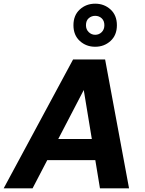

<svg xmlns="http://www.w3.org/2000/svg" viewBox="-44 -1023 785 1043"><path d="M-24 0 353 -700H527L657 0H499L411 -534L133 0ZM107 -153 166 -268H543L561 -153ZM473 -769Q424 -769 389.5 -800.5Q355 -832 355 -886Q355 -940 389.5 -971.5Q424 -1003 473 -1003Q522 -1003 556.5 -971.5Q591 -940 591 -886Q591 -832 556.5 -800.5Q522 -769 473 -769ZM473 -834Q494 -834 508.5 -848.5Q523 -863 523 -886Q523 -910 508.5 -923.5Q494 -937 473 -937Q453 -937 438 -924Q423 -911 423 -886Q423 -863 438 -848.5Q453 -834 473 -834Z"/></svg>

Font: DM Sans 18pt Black
Style: Italic
Weight: 900
Italic angle: -10°
Designer: Colophon Foundry, Jonny Pinhorn
Foundry: Colophon Foundry
Version: Version 4.004;gftools[0.9.30]